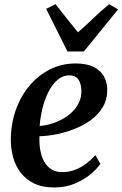

<svg xmlns="http://www.w3.org/2000/svg" viewBox="-20 -856 566 888"><path d="M444.5 -98.5Q431 -78 401.2 -52.2Q371.5 -26.5 328.2 -7.8Q285 11 230 11Q175.5 11 137.2 -7.8Q99 -26.5 75.2 -58Q51.5 -89.5 40.8 -128.8Q30 -168 30 -209.5Q30.5 -283 53 -347Q75.5 -411 116 -459.2Q156.5 -507.5 211 -535Q265.5 -562.5 329.5 -562.5Q380 -562.5 412 -546.8Q444 -531 459.8 -504Q475.5 -477 476 -443Q476.5 -396 455.5 -360.8Q434.5 -325.5 399.5 -300.2Q364.5 -275 322.5 -258.8Q280.5 -242.5 238.5 -234.5Q196.5 -226.5 162.5 -226Q161 -192 166.2 -162Q171.5 -132 184.2 -109Q197 -86 217.5 -73Q238 -60 266.5 -60Q299.5 -60 327.5 -70.8Q355.5 -81.5 379 -99.5Q402.5 -117.5 421 -138.5ZM302 -507.5Q269.5 -507.5 244.8 -485.5Q220 -463.5 202.8 -428.2Q185.5 -393 175.8 -352.2Q166 -311.5 163.5 -273.5Q187.5 -275 214.5 -282.8Q241.5 -290.5 267 -304.2Q292.5 -318 313 -337.5Q333.5 -357 345.2 -381.8Q357 -406.5 356.5 -436Q355.5 -472 341.5 -489.8Q327.5 -507.5 302 -507.5ZM292 -618 193.5 -815 237 -836.5Q262 -805 287.8 -772Q313.5 -739 340.5 -706.5Q377.5 -738.5 411.5 -771.5Q445.5 -804.5 485 -836.5L526 -812.5L368 -618Z"/></svg>

Font: Merriweather 36pt SemiBold
Style: Italic
Weight: 600
Italic angle: -7.8°
Version: Version 2.101